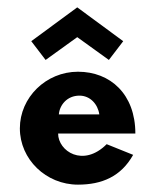

<svg xmlns="http://www.w3.org/2000/svg" viewBox="-20 -494 420 522"><path d="M140 -183C142 -208 162 -234 196 -234C225 -234 246 -211 250 -183ZM270 -102C206 -38 138 -83 138 -131H348C348 -238 280 -299 192 -299C105 -299 34 -229 34 -145C34 -61 105 8 192 8C257 8 309 -14 342 -73ZM65 -382 104 -331 190 -393 276 -331 315 -382 190 -474Z"/></svg>

Font: Hussar Tani
Style: Bold
Weight: 700
Foundry: Cannot Into Space Fonts
Version: Version 0.92